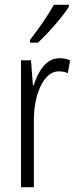

<svg xmlns="http://www.w3.org/2000/svg" viewBox="-20 -785 323 805"><path d="M269 -757V-765H206C178 -716 147 -671 106 -618V-606H139C179 -643 240 -711 269 -757ZM229 -541C172 -541 140 -485 121 -427H118L110 -532H68V0H122V-279C121 -383 161 -486 226 -486C240 -486 254 -483 264 -478L274 -532C259 -539 243 -541 229 -541Z"/></svg>

Font: Noto Sans Kannada ExtraCondensed Light
Style: Regular
Weight: 300
Width: 2
Designer: Jelle Bosma - Monotype Design Team
Foundry: Monotype Imaging Inc.
Version: Version 2.005